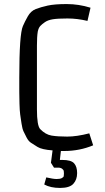

<svg xmlns="http://www.w3.org/2000/svg" viewBox="-20 -732 519 946"><path d="M426 -694 411 -629Q361 -641 312.5 -641Q264 -641 240 -637Q216 -633 201.5 -623Q187 -613 178.5 -604Q170 -595 166 -576Q162 -552 162 -507V-193Q162 -113 178 -96Q204 -69 234 -64Q264 -59 311 -59Q358 -59 420 -75L439 -16Q372 12 296 12H280L275 56H287Q330 56 345 72.5Q360 89 360 121Q360 153 341.5 173.5Q323 194 276 194Q229 194 198 177L208 142Q242 150 259 150Q276 150 284.5 145.5Q293 141 294 136Q295 131 295 122.5Q295 114 294 109.5Q293 105 286 99.5Q279 94 266 94H246L231 70L239 9Q186 5 165 -8Q144 -21 132 -29Q120 -37 111 -54.5Q102 -72 96 -84.5Q90 -97 86 -123.5Q82 -150 79.5 -167.5Q77 -185 76 -221Q75 -257 75 -280V-349Q75 -564 93 -604Q102 -625 117 -651.5Q132 -678 156.5 -687.5Q181 -697 215 -704.5Q249 -712 308.5 -712Q368 -712 426 -694Z"/></svg>

Font: Strait
Style: Regular
Weight: 400
Width: 3
Designer: Eduardo Rodriguez Tunni
Foundry: Eduardo Rodriguez Tunni
Version: Version 1.001